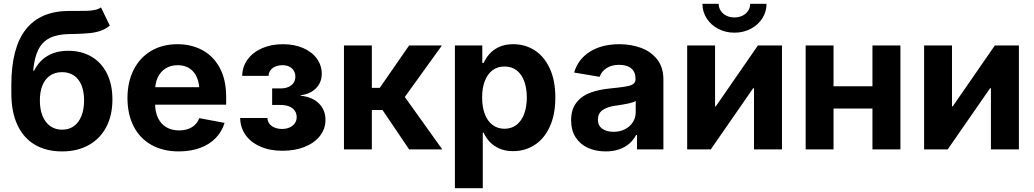

<svg xmlns="http://www.w3.org/2000/svg" viewBox="-20 -785 5436 1009"><path d="M372.6 -606.4 343.8 -606Q280.8 -605 241.7 -585.4Q202.6 -565.9 181.6 -524.4Q160.6 -482.9 154.3 -414.1H159.7Q184.6 -464.4 229.7 -491.2Q274.9 -518.1 338.9 -518.1Q408.2 -518.1 460.7 -487.3Q513.2 -456.5 542 -398.9Q570.8 -341.3 570.8 -262.2Q570.8 -179.2 538.6 -117.7Q506.3 -56.2 446.5 -22.7Q386.7 10.7 306.2 10.7Q223.6 10.7 163.8 -24.2Q104 -59.1 71.8 -127.7Q39.6 -196.3 39.6 -294.4V-339.4Q40 -533.7 115 -629.6Q189.9 -725.6 338.4 -727.5Q360.4 -727.5 382.3 -727.5Q420.9 -727.5 441.4 -728.3Q461.9 -729 480.2 -733.2Q498.5 -737.3 510.7 -746.1L557.1 -650.4Q536.1 -633.3 511 -624Q485.8 -614.7 454.3 -611.3Q422.9 -607.9 372.6 -606.4ZM421.9 -257.3Q421.9 -304.2 408 -337.6Q394 -371.1 368.2 -388.4Q342.3 -405.8 306.2 -405.8Q270 -405.8 243.9 -388.4Q217.8 -371.1 203.6 -337.6Q189.5 -304.2 189.5 -257.3Q189.5 -210.4 203.6 -175.8Q217.8 -141.1 244.1 -122.3Q270.5 -103.5 306.6 -103.5Q342.3 -103.5 368.2 -122.1Q394 -140.6 408 -175.5Q421.9 -210.4 421.9 -257.3Z M649.9 -270Q649.9 -353.5 682.1 -417.7Q714.4 -481.9 773.9 -517.3Q833.5 -552.7 912.1 -552.7Q985.4 -552.7 1043.2 -521.7Q1101.1 -490.7 1134.8 -428.5Q1168.5 -366.2 1168.5 -275.9V-234.9H710V-326.7H1096.7L1028.3 -302.2Q1028.3 -345.2 1015.4 -376.7Q1002.4 -408.2 976.6 -425.3Q950.7 -442.4 913.6 -442.4Q876.5 -442.4 849.6 -425Q822.8 -407.7 808.8 -377.4Q794.9 -347.2 794.9 -308.6V-243.7Q794.9 -197.3 810.5 -164.8Q826.2 -132.3 854.7 -116Q883.3 -99.6 921.9 -99.6Q960.4 -99.6 988 -116.2Q1015.6 -132.8 1027.3 -164.1L1160.2 -139.2Q1146.5 -93.8 1113.8 -59.8Q1081.1 -25.9 1031.5 -7.6Q981.9 10.7 919.4 10.7Q836.9 10.7 775.9 -23.4Q714.8 -57.6 682.4 -121.1Q649.9 -184.6 649.9 -270Z M1242.2 -165H1385.7Q1385.7 -147.9 1395.8 -134.8Q1405.8 -121.6 1423.1 -114.5Q1440.4 -107.4 1462.4 -107.4Q1485.4 -107.4 1502.7 -115.5Q1520 -123.5 1529.5 -137.5Q1539.1 -151.4 1539.1 -168.9Q1539.1 -189 1528.8 -203.6Q1518.6 -218.3 1499.3 -225.8Q1480 -233.4 1453.6 -233.4H1410.2V-320.3H1453.6Q1477.1 -320.3 1494.9 -327.6Q1512.7 -335 1522.5 -349.1Q1532.2 -363.3 1532.2 -382.3Q1532.2 -399.9 1523.9 -413.6Q1515.6 -427.2 1500.2 -434.8Q1484.9 -442.4 1464.8 -442.4Q1444.3 -442.4 1427.7 -435.5Q1411.1 -428.7 1401.6 -416Q1392.1 -403.3 1391.6 -386.2H1252.9Q1253.4 -434.1 1280.8 -471.9Q1308.1 -509.8 1356.4 -531.2Q1404.8 -552.7 1466.8 -552.7Q1526.9 -552.7 1573.2 -532.5Q1619.6 -512.2 1645.3 -476.8Q1670.9 -441.4 1670.9 -397Q1670.9 -365.7 1656.5 -341.6Q1642.1 -317.4 1616.9 -302.7Q1591.8 -288.1 1560.1 -284.7V-282.2Q1623 -274.9 1656.7 -240.7Q1690.4 -206.5 1690.4 -155.3Q1690.4 -108.4 1661.9 -71.3Q1633.3 -34.2 1581.8 -13.4Q1530.3 7.3 1463.9 7.3Q1397 7.3 1346.7 -15.4Q1296.4 -38.1 1269.5 -77.1Q1242.7 -116.2 1242.2 -165Z M1787.6 -545.9H1934.1V-323.2H1975.6L2129.9 -545.9H2302.2L2107.4 -275.4L2304.2 0H2129.9L1990.2 -207H1934.1V0H1787.6Z M2370.6 -545.9H2514.6V-454.1H2521.5Q2533.2 -479.5 2552.2 -501.5Q2571.3 -523.4 2602.5 -538.1Q2633.8 -552.7 2677.2 -552.7Q2739.3 -552.7 2789.6 -520.8Q2839.8 -488.8 2869.1 -425.5Q2898.4 -362.3 2898.4 -272Q2898.4 -183.6 2869.6 -120.1Q2840.8 -56.6 2790.3 -23.7Q2739.7 9.3 2676.3 9.3Q2634.3 9.3 2603.3 -4.9Q2572.3 -19 2552.7 -40.5Q2533.2 -62 2521.5 -87.4H2517.1V204.1H2370.6ZM2748.5 -272.5Q2748.5 -320.8 2735.1 -357.7Q2721.7 -394.5 2695.3 -415Q2668.9 -435.5 2631.3 -435.5Q2594.2 -435.5 2567.9 -415.5Q2541.5 -395.5 2527.6 -358.9Q2513.7 -322.3 2513.7 -272.5Q2513.7 -223.1 2527.6 -186Q2541.5 -148.9 2568.1 -128.7Q2594.7 -108.4 2631.3 -108.4Q2668.5 -108.4 2694.8 -129.2Q2721.2 -149.9 2734.9 -187Q2748.5 -224.1 2748.5 -272.5Z M2981.4 -152.8Q2981.4 -210.4 3009.3 -245.8Q3037.1 -281.2 3082.3 -297.9Q3127.4 -314.5 3187.5 -320.3L3228 -324.7Q3262.7 -328.6 3282 -333Q3301.3 -337.4 3310.5 -345.9Q3319.8 -354.5 3319.8 -369.1V-371.6Q3319.8 -406.2 3297.6 -425.3Q3275.4 -444.3 3234.4 -444.3Q3193.8 -444.3 3167.2 -426.8Q3140.6 -409.2 3131.3 -381.3L2997.1 -403.8Q3018.1 -474.6 3080.6 -513.7Q3143.1 -552.7 3234.9 -552.7Q3296.9 -552.7 3349.4 -533.2Q3401.9 -513.7 3434.1 -472.2Q3466.3 -430.7 3466.3 -367.7V0H3327.6V-75.7H3322.8Q3309.1 -49.3 3286.9 -30Q3264.6 -10.7 3233.4 0Q3202.1 10.7 3163.1 10.7Q3110.4 10.7 3069.3 -8.1Q3028.3 -26.9 3004.9 -63.5Q2981.4 -100.1 2981.4 -152.8ZM3320.8 -195.3V-254.4Q3310.1 -247.1 3284.9 -241.7Q3259.8 -236.3 3224.6 -231L3212.4 -229.5Q3169.4 -223.1 3145.8 -205.8Q3122.1 -188.5 3122.1 -156.7Q3122.1 -125.5 3144.5 -108.9Q3167 -92.3 3204.6 -92.3Q3238.3 -92.3 3264.6 -106Q3291 -119.6 3305.9 -143.1Q3320.8 -166.5 3320.8 -195.3Z M3942.4 0V-321.3H3938L3715.3 0H3591.3V-545.9H3737.8V-226.1H3741.7L3962.9 -545.9H4089.4V0ZM3671.4 -765.1H3756.8Q3756.8 -745.1 3767.6 -728.5Q3778.3 -711.9 3797.3 -702.6Q3816.2 -693.4 3839.8 -693.4Q3862.8 -693.4 3881.8 -702.6Q3900.9 -711.9 3911.6 -728.5Q3922.4 -745.1 3922.4 -765.1H4008.3Q4008.3 -723.4 3986.1 -688.6Q3963.9 -653.8 3925.3 -633.5Q3886.7 -613.3 3839.8 -613.3Q3793 -613.3 3754.4 -633.5Q3715.8 -653.8 3693.6 -688.6Q3671.4 -723.4 3671.4 -765.1Z M4606 -214.8H4319.3V-331.5H4606ZM4360.4 0H4213.9V-545.9H4360.4ZM4711.9 0H4564.9V-545.9H4711.9Z M5187.5 0V-321.3H5183.1L4960.4 0H4836.4V-545.9H4982.9V-226.1H4986.8L5208 -545.9H5334.5V0Z"/></svg>

Font: Inter RS Variable
Style: Regular
Weight: 400
Designer: Rasmus Andersson (customised by Maria Ramos and Noel Pretorius)
Foundry: rsms
Version: Version 3.001;Glyphs 3.2.3 (3260)